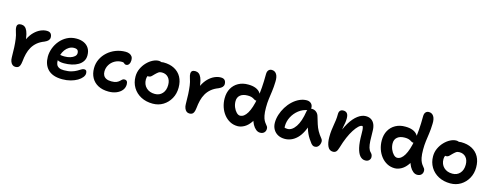

<svg xmlns="http://www.w3.org/2000/svg" viewBox="-24 -1541 5992 2336"><g transform="rotate(15 2972.5 -372.5)"><path d="M165 12Q144 12 128.5 -0.5Q113 -13 104 -36Q95 -59 95 -88Q95 -155 92 -213Q89 -271 82.5 -317.5Q76 -364 64 -397Q56 -422 53.5 -435Q51 -448 51 -461Q51 -481 63.5 -493Q76 -505 103 -505Q128 -505 147.5 -491.5Q167 -478 181 -446Q195 -414 203 -357Q211 -300 213 -214L163 -217Q178 -293 205.5 -348.5Q233 -404 269.5 -440Q306 -476 346 -493.5Q386 -511 424 -511Q459 -511 474.5 -493Q490 -475 490 -445Q490 -424 476 -407.5Q462 -391 430 -377Q377 -357 341.5 -327Q306 -297 283.5 -258Q261 -219 249.5 -173Q238 -127 233 -75Q229 -40 220.5 -21Q212 -2 198.5 5Q185 12 165 12Z M756 10Q693 10 647.5 -6Q602 -22 573 -52Q544 -82 530 -122Q516 -162 516 -210Q516 -263 535.5 -316.5Q555 -370 592 -414.5Q629 -459 681 -486Q733 -513 798 -513Q851 -513 891.5 -494.5Q932 -476 955 -439.5Q978 -403 978 -349Q978 -307 958 -276Q938 -245 903.5 -224.5Q869 -204 823 -193.5Q777 -183 725 -183Q669 -183 641.5 -201.5Q614 -220 614 -244Q614 -258 620.5 -264.5Q627 -271 642 -271Q653 -271 668.5 -268Q684 -265 712 -265Q750 -265 782.5 -275Q815 -285 835 -303Q855 -321 855 -344Q855 -370 842 -383Q829 -396 798 -396Q765 -396 736.5 -379Q708 -362 687.5 -333.5Q667 -305 655.5 -268.5Q644 -232 644 -193Q644 -165 653.5 -144.5Q663 -124 686 -112.5Q709 -101 747 -101Q803 -101 841.5 -112.5Q880 -124 905.5 -139Q931 -154 949.5 -165.5Q968 -177 985 -177Q1003 -177 1011 -166Q1019 -155 1019 -133Q1019 -109 999 -83.5Q979 -58 943.5 -37Q908 -16 860 -3Q812 10 756 10Z M1339 9Q1261 9 1206.5 -20Q1152 -49 1123.5 -100.5Q1095 -152 1095 -220Q1095 -282 1120.5 -335Q1146 -388 1190.5 -428Q1235 -468 1293 -490.5Q1351 -513 1416 -513Q1443 -513 1464.5 -504Q1486 -495 1498 -477.5Q1510 -460 1510 -432Q1510 -402 1497 -381.5Q1484 -361 1461 -361Q1448 -361 1441.5 -366.5Q1435 -372 1428.5 -377.5Q1422 -383 1404 -383Q1354 -383 1314 -360Q1274 -337 1251 -298.5Q1228 -260 1228 -214Q1228 -186 1239.5 -165Q1251 -144 1275.5 -132Q1300 -120 1340 -120Q1380 -120 1402.5 -129.5Q1425 -139 1438 -151.5Q1451 -164 1462 -174Q1473 -184 1490 -184Q1511 -184 1521 -171Q1531 -158 1531 -132Q1531 -91 1506.5 -59.5Q1482 -28 1438 -9.5Q1394 9 1339 9Z M1895 12Q1811 12 1746.5 -22Q1682 -56 1645.5 -116.5Q1609 -177 1609 -254Q1609 -307 1630.5 -353.5Q1652 -400 1686 -435.5Q1720 -471 1759 -491Q1798 -511 1833 -511Q1848 -511 1860.5 -506.5Q1873 -502 1881 -492Q1889 -482 1889 -465Q1889 -435 1876.5 -411.5Q1864 -388 1825 -373Q1800 -360 1781 -342Q1762 -324 1751 -301Q1740 -278 1740 -253Q1740 -188 1781 -148.5Q1822 -109 1890 -109Q1948 -109 1984 -149Q2020 -189 2020 -256Q2020 -315 1989.5 -349.5Q1959 -384 1907 -384Q1881 -384 1864.5 -372Q1848 -360 1828 -340Q1813 -325 1803.5 -315Q1794 -305 1784 -300Q1774 -295 1759 -295Q1743 -295 1731 -307Q1719 -319 1719 -352Q1719 -379 1734 -406.5Q1749 -434 1774.5 -456.5Q1800 -479 1831 -493Q1862 -507 1895 -507Q1975 -507 2032.5 -476.5Q2090 -446 2120.5 -390.5Q2151 -335 2151 -258Q2151 -181 2117 -120Q2083 -59 2025.5 -23.5Q1968 12 1895 12Z M2357 12Q2336 12 2320.5 -0.5Q2305 -13 2296 -36Q2287 -59 2287 -88Q2287 -155 2284 -213Q2281 -271 2274.5 -317.5Q2268 -364 2256 -397Q2248 -422 2245.5 -435Q2243 -448 2243 -461Q2243 -481 2255.5 -493Q2268 -505 2295 -505Q2320 -505 2339.5 -491.5Q2359 -478 2373 -446Q2387 -414 2395 -357Q2403 -300 2405 -214L2355 -217Q2370 -293 2397.5 -348.5Q2425 -404 2461.5 -440Q2498 -476 2538 -493.5Q2578 -511 2616 -511Q2651 -511 2666.5 -493Q2682 -475 2682 -445Q2682 -424 2668 -407.5Q2654 -391 2622 -377Q2569 -357 2533.5 -327Q2498 -297 2475.5 -258Q2453 -219 2441.5 -173Q2430 -127 2425 -75Q2421 -40 2412.5 -21Q2404 -2 2390.5 5Q2377 12 2357 12Z M2964 9Q2911 9 2867.5 -14Q2824 -37 2792 -77Q2760 -117 2742.5 -169Q2725 -221 2725 -279Q2725 -350 2754.5 -403Q2784 -456 2837.5 -485.5Q2891 -515 2961 -514Q3014 -514 3052 -499.5Q3090 -485 3111 -458Q3132 -431 3132 -392Q3132 -373 3123 -361.5Q3114 -350 3102 -350Q3090 -350 3081.5 -355Q3073 -360 3062 -366.5Q3051 -373 3034 -378Q3017 -383 2989 -383Q2929 -383 2895.5 -355.5Q2862 -328 2862 -279Q2862 -239 2877 -203Q2892 -167 2914.5 -144.5Q2937 -122 2959 -122Q3010 -122 3049.5 -188.5Q3089 -255 3112 -382Q3135 -509 3135 -690Q3135 -725 3150.5 -742.5Q3166 -760 3191 -760Q3230 -760 3251.5 -727Q3273 -694 3270 -631Q3268 -562 3260.5 -510Q3253 -458 3246.5 -408.5Q3240 -359 3240 -300Q3240 -238 3248 -199.5Q3256 -161 3268 -139.5Q3280 -118 3291.5 -105Q3303 -92 3310.5 -80.5Q3318 -69 3318 -51Q3318 -22 3299.5 -3.5Q3281 15 3248 15Q3221 15 3196.5 -4.5Q3172 -24 3153.5 -57.5Q3135 -91 3125.5 -134.5Q3116 -178 3118 -225L3189 -246Q3167 -153 3130 -97Q3093 -41 3049 -16Q3005 9 2964 9Z M3558 10Q3508 10 3471 -10Q3434 -30 3413 -66.5Q3392 -103 3392 -151Q3392 -201 3408.5 -252.5Q3425 -304 3454 -351Q3483 -398 3522 -434.5Q3561 -471 3606 -492Q3651 -513 3698 -513Q3731 -513 3753 -493Q3775 -473 3775 -436Q3775 -421 3766.5 -412.5Q3758 -404 3744 -401Q3678 -391 3628 -351.5Q3578 -312 3549.5 -256.5Q3521 -201 3521 -141Q3521 -120 3524.5 -102.5Q3528 -85 3539 -58L3476 -149Q3500 -130 3517.5 -123Q3535 -116 3560 -116Q3616 -116 3662 -184Q3708 -252 3728 -382Q3732 -404 3747 -416.5Q3762 -429 3783 -429Q3817 -429 3841 -409Q3865 -389 3873 -358Q3888 -308 3901 -266.5Q3914 -225 3934.5 -187.5Q3955 -150 3989 -109Q4001 -95 4001.5 -76Q4002 -57 3994.5 -37.5Q3987 -18 3972.5 -5.5Q3958 7 3937 7Q3920 7 3909.5 0.5Q3899 -6 3891 -15Q3870 -42 3853 -67.5Q3836 -93 3822 -123.5Q3808 -154 3796 -193.5Q3784 -233 3774 -286L3821 -289Q3803 -205 3774.5 -147.5Q3746 -90 3710.5 -55.5Q3675 -21 3636 -5.5Q3597 10 3558 10Z M4571 10Q4533 10 4505 -21.5Q4477 -53 4462 -118.5Q4447 -184 4447 -285Q4447 -317 4445.5 -338Q4444 -359 4440 -372Q4436 -385 4428.5 -394Q4421 -403 4409 -411Q4433 -411 4449.5 -406.5Q4466 -402 4474 -388.5Q4482 -375 4481 -349Q4465 -370 4453.5 -378Q4442 -386 4428 -386Q4409 -386 4384 -362.5Q4359 -339 4331.5 -296.5Q4304 -254 4278.5 -195Q4253 -136 4232 -64Q4220 -22 4205 -6.5Q4190 9 4164 9Q4119 9 4098 -36Q4077 -81 4077 -151Q4077 -201 4081.5 -238Q4086 -275 4091.5 -307Q4097 -339 4101.5 -372.5Q4106 -406 4106 -448Q4106 -478 4120 -493Q4134 -508 4161 -508Q4191 -508 4207.5 -488.5Q4224 -469 4224 -425Q4224 -394 4219.5 -368.5Q4215 -343 4209 -313.5Q4203 -284 4199 -243.5Q4195 -203 4197 -144L4166 -174Q4200 -287 4245.5 -362Q4291 -437 4342 -475Q4393 -513 4442 -513Q4484 -513 4512 -494Q4540 -475 4554 -440.5Q4568 -406 4568 -359Q4568 -286 4571 -235Q4574 -184 4583.5 -152Q4593 -120 4612 -102Q4624 -90 4630 -77.5Q4636 -65 4636 -46Q4636 -25 4619.5 -7.5Q4603 10 4571 10Z M4943 9Q4890 9 4846.5 -14Q4803 -37 4771 -77Q4739 -117 4721.5 -169Q4704 -221 4704 -279Q4704 -350 4733.5 -403Q4763 -456 4816.5 -485.5Q4870 -515 4940 -514Q4993 -514 5031 -499.5Q5069 -485 5090 -458Q5111 -431 5111 -392Q5111 -373 5102 -361.5Q5093 -350 5081 -350Q5069 -350 5060.5 -355Q5052 -360 5041 -366.5Q5030 -373 5013 -378Q4996 -383 4968 -383Q4908 -383 4874.5 -355.5Q4841 -328 4841 -279Q4841 -239 4856 -203Q4871 -167 4893.5 -144.5Q4916 -122 4938 -122Q4989 -122 5028.5 -188.5Q5068 -255 5091 -382Q5114 -509 5114 -690Q5114 -725 5129.5 -742.5Q5145 -760 5170 -760Q5209 -760 5230.5 -727Q5252 -694 5249 -631Q5247 -562 5239.5 -510Q5232 -458 5225.5 -408.5Q5219 -359 5219 -300Q5219 -238 5227 -199.5Q5235 -161 5247 -139.5Q5259 -118 5270.5 -105Q5282 -92 5289.5 -80.5Q5297 -69 5297 -51Q5297 -22 5278.5 -3.5Q5260 15 5227 15Q5200 15 5175.5 -4.5Q5151 -24 5132.5 -57.5Q5114 -91 5104.5 -134.5Q5095 -178 5097 -225L5168 -246Q5146 -153 5109 -97Q5072 -41 5028 -16Q4984 9 4943 9Z M5643 12Q5559 12 5494.5 -22Q5430 -56 5393.5 -116.5Q5357 -177 5357 -254Q5357 -307 5378.5 -353.5Q5400 -400 5434 -435.5Q5468 -471 5507 -491Q5546 -511 5581 -511Q5596 -511 5608.5 -506.5Q5621 -502 5629 -492Q5637 -482 5637 -465Q5637 -435 5624.5 -411.5Q5612 -388 5573 -373Q5548 -360 5529 -342Q5510 -324 5499 -301Q5488 -278 5488 -253Q5488 -188 5529 -148.5Q5570 -109 5638 -109Q5696 -109 5732 -149Q5768 -189 5768 -256Q5768 -315 5737.5 -349.5Q5707 -384 5655 -384Q5629 -384 5612.5 -372Q5596 -360 5576 -340Q5561 -325 5551.5 -315Q5542 -305 5532 -300Q5522 -295 5507 -295Q5491 -295 5479 -307Q5467 -319 5467 -352Q5467 -379 5482 -406.5Q5497 -434 5522.5 -456.5Q5548 -479 5579 -493Q5610 -507 5643 -507Q5723 -507 5780.5 -476.5Q5838 -446 5868.5 -390.5Q5899 -335 5899 -258Q5899 -181 5865 -120Q5831 -59 5773.5 -23.5Q5716 12 5643 12Z"/></g></svg>

Font: Shantell Sans SemiBold
Style: Regular
Weight: 600
Designer: Stephen Nixon, Anya Danilova, Shantell Martin
Foundry: Arrow Type
Version: Version 1.011;[c5ecc13dd]